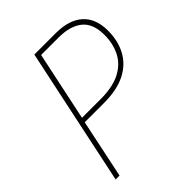

<svg xmlns="http://www.w3.org/2000/svg" viewBox="-202 -827 940 940"><g transform="rotate(-45 268.0 -357.0)"><path d="M47 0 198 -714H345Q438 -714 487 -670Q536 -626 536 -541Q536 -472 507.5 -418.5Q479 -365 420.5 -335Q362 -305 270 -305H138L74 0ZM144 -330H274Q356 -330 408 -356.5Q460 -383 484.5 -430.5Q509 -478 509 -539Q509 -618 465 -653.5Q421 -689 340 -689H220Z"/></g></svg>

Font: Noto Sans Disp Thin
Style: Italic
Weight: 100
Italic angle: -12°
Designer: Monotype Design Team
Foundry: Monotype Imaging Inc.
Version: Version 2.000;GOOG;noto-source:20170915:90ef993387c0